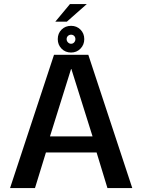

<svg xmlns="http://www.w3.org/2000/svg" viewBox="-20 -954 722 974"><path d="M31 0H157.5L213 -180.5H470L525 0H651L428 -676H254ZM233.5 -262 340.5 -604H342L449.5 -262ZM340.5 -687.5Q369 -687.5 388.2 -707.2Q407.5 -727 407.5 -755.5Q407.5 -784.5 388.2 -803.8Q369 -823 340.5 -823Q311.5 -823 292.2 -803.8Q273 -784.5 273 -755.5Q273 -727 292.2 -707.2Q311.5 -687.5 340.5 -687.5ZM340.5 -732Q331.5 -732 324.8 -739Q318 -746 318 -755.5Q318 -765.5 324.8 -771.8Q331.5 -778 340.5 -778Q350 -778 356.2 -771.8Q362.5 -765.5 362.5 -755.5Q362.5 -746 356.2 -739Q350 -732 340.5 -732ZM260.5 -844H319L420.5 -933.5H335Z"/></svg>

Font: Anybody Thin Medium
Style: Regular
Weight: 500
Version: Version 1.113;gftools[0.9.25]